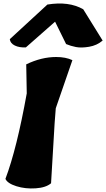

<svg xmlns="http://www.w3.org/2000/svg" viewBox="-20 -1079 607 1098"><path d="M36 -855 251 -1053Q374 -1073 456 -1026L567 -847Q534 -819 489.5 -811.5Q445 -804 414.5 -810Q384 -816 358 -827L295 -955L128 -808Q91 -806 65 -818.5Q39 -831 36 -855ZM301 -753Q356 -753 394 -735L299 -460Q293 -397 285 -250Q277 -103 272 -31Q243 -6 184 -2Q125 2 74 -14Q23 -30 11 -56Q76 -228 133 -545L130 -711Q217 -753 301 -753Z"/></svg>

Font: Tillana ExtraBold
Style: Regular
Weight: 800
Designer: Lipi Raval (Devanagari, Latin), Jonny Pinhorn (Latin)
Foundry: Indian Type Foundry
Version: Version 2.003;PS 1.0;hotconv 1.0.79;makeotf.lib2.5.61930; tt